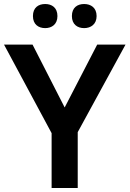

<svg xmlns="http://www.w3.org/2000/svg" viewBox="-20 -936 645 956"><path d="M144 -856C144 -815 171 -796 205 -796C238 -796 266 -815 266 -856C266 -898 238 -916 205 -916C171 -916 144 -898 144 -856ZM338 -856C338 -815 365 -796 399 -796C432 -796 461 -815 461 -856C461 -898 432 -916 399 -916C365 -916 338 -898 338 -856ZM302 -401 142 -714H0L237 -273V0H367V-278L605 -714H464Z"/></svg>

Font: Noto Sans Balinese SemiBold
Style: Regular
Weight: 600
Designer: Aditya Bayu, David Williams
Foundry: David Williams
Version: Version 2.005